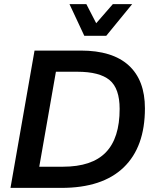

<svg xmlns="http://www.w3.org/2000/svg" viewBox="-20 -914 750 934"><path d="M31 0 148 -668H373Q527 -668 606 -596Q685 -524 685 -387Q685 -199 581.5 -99.5Q478 0 279 0ZM171 -103H286Q427 -103 494.5 -172.5Q562 -242 562 -384Q562 -484 513 -524.5Q464 -565 356 -565H252ZM390 -740 318 -894H400L448 -801L529 -894H623L497 -740Z"/></svg>

Font: Gantari SemiBold
Style: Italic
Weight: 600
Italic angle: -10°
Designer: Anugrah Pasau
Foundry: Lafontype
Version: Version 1.000